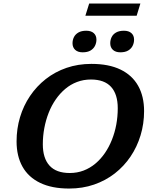

<svg xmlns="http://www.w3.org/2000/svg" viewBox="-20 -1080 868 1112"><path d="M228 -244.5Q228 -163.5 266.8 -120.8Q305.5 -78 384 -78Q427 -78 464.2 -92.2Q501.5 -106.5 532.5 -132.5Q563.5 -158.5 587.5 -193.5Q611.5 -228.5 628.2 -270.5Q645 -312.5 653.5 -358.8Q662 -405 662 -453Q662 -534.5 623.2 -577Q584.5 -619.5 506.5 -619.5Q463.5 -619.5 426 -605.2Q388.5 -591 357.8 -565Q327 -539 302.8 -504Q278.5 -469 262 -427Q245.5 -385 236.8 -338.8Q228 -292.5 228 -244.5ZM814.5 -436.5Q814.5 -363.5 794.2 -296.5Q774 -229.5 736 -173.2Q698 -117 644.8 -75.5Q591.5 -34 524.8 -11Q458 12 380.5 12Q280.5 12 212.5 -20.8Q144.5 -53.5 110.2 -114.8Q76 -176 76 -261Q76 -334.5 96 -401.2Q116 -468 154 -524.2Q192 -580.5 245.2 -622.2Q298.5 -664 365.2 -687Q432 -710 509.5 -710Q610 -710 677.8 -677.2Q745.5 -644.5 780 -583.2Q814.5 -522 814.5 -436.5ZM458.5 -777Q431 -777 415.5 -791.2Q400 -805.5 400 -829.5Q400 -848.5 408.2 -865Q416.5 -881.5 434.2 -891.8Q452 -902 479.5 -902Q507.5 -902 523 -888.2Q538.5 -874.5 538.5 -850.5Q538.5 -831.5 530.2 -814.8Q522 -798 504.5 -787.5Q487 -777 458.5 -777ZM677 -777Q649.5 -777 634 -791.2Q618.5 -805.5 618.5 -829.5Q618.5 -848.5 626.5 -865Q634.5 -881.5 652.2 -891.8Q670 -902 698 -902Q725.5 -902 741 -888.2Q756.5 -874.5 756.5 -850.5Q756.5 -831.5 748.2 -814.8Q740 -798 722.5 -787.5Q705 -777 677 -777ZM474.5 -989 496.5 -1059.5H793L771.5 -989Z"/></svg>

Font: Newsreader 9pt SemiBold
Style: Italic
Weight: 600
Italic angle: -17°
Designer: Hugues Gentile
Foundry: Production Type
Version: Version 1.003